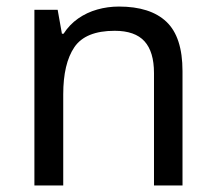

<svg xmlns="http://www.w3.org/2000/svg" viewBox="-20 -566 658 586"><path d="M343 -546Q439 -546 488 -499.5Q537 -453 537 -349V0H450V-343Q450 -408 421 -440Q392 -472 330 -472Q241 -472 207 -422Q173 -372 173 -278V0H85V-536H156L169 -463H174Q192 -491 218.5 -509.5Q245 -528 277 -537Q309 -546 343 -546Z"/></svg>

Font: utelugu05
Style: Book
Weight: 400
Designer: Jelle Bosma - Monotype Design Team
Foundry: Monotype Imaging Inc.
Version: Version 2.003